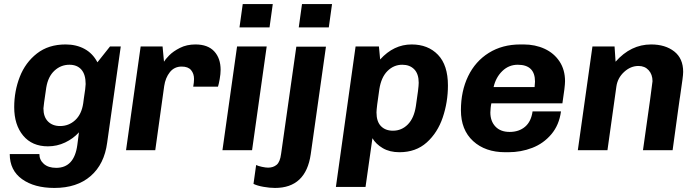

<svg xmlns="http://www.w3.org/2000/svg" viewBox="-20 -740 3435 946"><path d="M460 -433 522 -511H575L508 -37Q494 69 426.5 127.5Q359 186 248 186Q149 186 88.5 142.5Q28 99 28 19H174Q174 48 196 67.5Q218 87 257 87Q346 87 361 -26L369 -88Q341 -57 301 -38Q261 -19 216 -19Q138 -19 94 -72Q50 -125 50 -212Q50 -291 77.5 -361.5Q105 -432 162 -476.5Q219 -521 303 -521Q356 -521 396.5 -499Q437 -477 460 -433ZM208 -309Q194 -215 194 -206Q194 -164 216.5 -141.5Q239 -119 276 -119Q319 -119 350.5 -148Q382 -177 390 -231L393 -254Q402 -310 402 -326Q402 -373 381 -397Q360 -421 322 -421Q280 -421 248.5 -392Q217 -363 208 -309Z M1067 -396Q1067 -376 1062.5 -350.5Q1058 -325 1054 -313H932Q936 -334 936 -351Q936 -377 921.5 -394.5Q907 -412 875 -412Q839 -412 817 -384.5Q795 -357 789 -316L745 0H601L673 -511H781L788 -436Q794 -447 813.5 -467Q833 -487 866.5 -504Q900 -521 943 -521Q1004 -521 1035.5 -487Q1067 -453 1067 -396Z M1308 -605H1160L1176 -720H1324ZM1222 0H1076L1148 -511H1294Z M1600 -605H1452L1468 -720H1616ZM1511 20Q1487 186 1335 186Q1309 186 1278 180.5Q1247 175 1229 166L1242 73Q1252 78 1270.5 82Q1289 86 1301 86Q1326 86 1343 72Q1360 58 1365 18L1440 -510H1586Z M2187 -319Q2187 -237 2161.5 -161.5Q2136 -86 2082.5 -38Q2029 10 1948 10Q1900 10 1866 -10Q1832 -30 1815 -59L1781 181H1635L1732 -511H1847L1853 -447Q1920 -521 2008 -521Q2089 -521 2138 -470Q2187 -419 2187 -319ZM1849 -300Q1835 -207 1835 -186Q1835 -141 1857 -118.5Q1879 -96 1916 -96Q1959 -96 1989.5 -127Q2020 -158 2029 -217Q2043 -308 2043 -332Q2043 -376 2021 -398.5Q1999 -421 1962 -421Q1920 -421 1889 -390Q1858 -359 1849 -300Z M2764 -340Q2764 -314 2751 -231H2401Q2399 -223 2397.5 -208.5Q2396 -194 2396 -186Q2396 -143 2421 -116.5Q2446 -90 2491 -90Q2537 -90 2567 -115.5Q2597 -141 2604 -191H2744Q2735 -124 2696.5 -78.5Q2658 -33 2602.5 -11.5Q2547 10 2485 10H2469Q2371 10 2311 -45Q2251 -100 2251 -197Q2251 -291 2286.5 -364.5Q2322 -438 2388.5 -479.5Q2455 -521 2544 -521H2560Q2617 -521 2663.5 -499.5Q2710 -478 2737 -437Q2764 -396 2764 -340ZM2412 -311H2614Q2616 -329 2616 -338Q2616 -421 2531 -421Q2487 -421 2455 -390Q2423 -359 2412 -311Z M3346 -386Q3346 -373 3342.5 -347.5Q3339 -322 3330 -259Q3332 -278 3294 0H3148Q3195 -330 3195 -340Q3195 -373 3176 -394Q3157 -415 3126 -415Q3087 -415 3055 -385.5Q3023 -356 3017 -314L2973 0H2827L2899 -511H3008L3013 -436Q3088 -521 3188 -521Q3258 -521 3302 -486.5Q3346 -452 3346 -386Z"/></svg>

Font: Chivo
Style: Bold Italic
Weight: 700
Italic angle: -8.05°
Designer: Hector Gatti
Foundry: Omnibus-Type
Version: Version 1.007